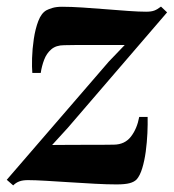

<svg xmlns="http://www.w3.org/2000/svg" viewBox="-40 -547 526 582"><path d="M338 -410.5Q325 -410.5 306.8 -410.5Q288.5 -410.5 267.5 -410.5Q246.5 -410.5 225.5 -410.5Q204.5 -410.5 186.2 -410.5Q168 -410.5 154.5 -410Q130 -410 115.5 -397.5Q101 -385 93.8 -365.8Q86.5 -346.5 83.5 -326H58Q56.5 -342.5 57.2 -370.5Q58 -398.5 62.5 -429Q67 -459.5 76.2 -483.5Q85.5 -507.5 101 -516Q106.5 -519 118.5 -522.8Q130.5 -526.5 148 -526.5Q175.5 -526.5 210.5 -524.2Q245.5 -522 281.2 -519Q317 -516 349.2 -513.8Q381.5 -511.5 403 -511.5Q418.5 -511.5 427.8 -515Q437 -518.5 448 -527L466.5 -509.5L165.5 -159.5L118 -107.5Q136.5 -107.5 160.8 -107.8Q185 -108 211.2 -108Q237.5 -108 262 -108Q286.5 -108 305.5 -108.5Q338.5 -109 357 -133Q375.5 -157 382 -192.5H407.5Q408 -171 406.8 -143.2Q405.5 -115.5 401.8 -87.5Q398 -59.5 391.2 -37.2Q384.5 -15 374.5 -3.5Q367 4.5 353 8.2Q339 12 313 12Q285 12 247.8 10Q210.5 8 171.8 5.5Q133 3 99.2 1Q65.5 -1 44.5 -1Q29 -1 18.8 2.8Q8.5 6.5 0 15L-19.5 -2L290 -360.5Z"/></svg>

Font: Merriweather 120pt
Style: Bold Italic
Weight: 700
Italic angle: -7.8°
Version: Version 2.101